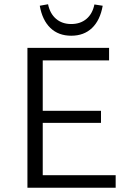

<svg xmlns="http://www.w3.org/2000/svg" viewBox="-20 -883 619 903"><path d="M109 0V-658H493V-599H181V-362H455V-305H181V-59H524V0ZM206 -863Q215 -819 243.5 -794.5Q272 -770 315 -770Q358 -770 386.5 -794Q415 -818 424 -862L463 -856Q451 -788 413 -751.5Q375 -715 315 -715Q255 -715 217 -751.5Q179 -788 167 -856Z"/></svg>

Font: QiushuiShotai Bright
Style: Regular
Weight: 400
Designer: Christian Thalmann (Catharsis Fonts)
Version: Version 1.250;